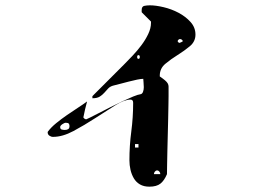

<svg xmlns="http://www.w3.org/2000/svg" viewBox="-20 -634 1040 721"><path d="M513 -587Q512 -588 512 -590V-596Q512 -610 522 -612Q532 -614 543 -614Q565 -614 594.5 -607Q624 -600 650.5 -586Q677 -572 695.5 -551.5Q714 -531 714 -504Q714 -478 693 -460.5Q672 -443 647 -427.5Q622 -412 601 -394.5Q580 -377 580 -350V-347Q593 -338 600 -332Q607 -326 610 -320.5Q613 -315 613 -309Q613 -303 613 -293V-273Q613 -262 612.5 -239Q612 -216 611.5 -187.5Q611 -159 610 -126.5Q609 -94 608.5 -65.5Q608 -37 607.5 -14Q607 9 607 20Q597 44 582.5 55.5Q568 67 541 67Q520 67 505.5 58.5Q491 50 482.5 35.5Q474 21 470 3.5Q466 -14 466 -32Q466 -87 473 -140Q480 -193 480 -248Q480 -260 470 -260Q447 -260 412 -238Q377 -216 337 -190Q297 -164 256 -142Q215 -120 179 -120Q172 -120 165.5 -124.5Q159 -129 159 -137Q159 -139 160 -140Q172 -156 191 -171.5Q210 -187 231 -201.5Q252 -216 272 -229Q292 -242 307 -253Q303 -239 299.5 -223.5Q296 -208 293 -193Q296 -188 300 -187Q301 -186 304 -186Q305 -186 318 -192.5Q331 -199 350.5 -209Q370 -219 393.5 -231Q417 -243 439.5 -253.5Q462 -264 480 -271.5Q498 -279 507 -280Q514 -281 517 -289Q520 -297 520 -306.5Q520 -316 519 -325Q518 -334 518 -338Q510 -338 495 -335Q480 -332 463 -327.5Q446 -323 430.5 -319Q415 -315 407 -313Q394 -310 386.5 -302Q379 -294 372 -286Q365 -278 355 -271.5Q345 -265 327 -265V-273L447 -393Q460 -406 477.5 -424.5Q495 -443 510.5 -463.5Q526 -484 536.5 -506Q547 -528 547 -548V-553ZM653 -487Q648 -484 647 -480Q647 -478 649.5 -475.5Q652 -473 653 -473Q655 -473 660.5 -475.5Q666 -478 667 -480Q664 -484 660 -487ZM500 -413Q505 -413 505 -420Q505 -427 500 -427Q495 -427 495 -420Q495 -413 500 -413ZM241 -161Q241 -166 238.5 -169.5Q236 -173 227 -173Q222 -173 214 -167.5Q206 -162 206 -157Q206 -149 212 -147.5Q218 -146 223 -146Q231 -146 236 -149Q241 -152 241 -161ZM500 -93H487V-80H500ZM582 20Q582 15 578.5 10.5Q575 6 570 6Q565 6 561.5 10.5Q558 15 558 20Z"/></svg>

Font: Genkaimincho
Style: Regular
Weight: 800
Designer: Dr. Ken Lunde (project architect, glyph set definition & overall production); Masataka HATTORI \u670D \u90E8 \u6B63 \u8C
Foundry: Adobe Systems Incorporated
Version: Version 1.00